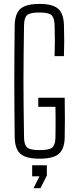

<svg xmlns="http://www.w3.org/2000/svg" viewBox="-20 -826 406 1006"><path d="M187 5.5Q139.5 5.5 111.2 -5.8Q83 -17 70.5 -41.5Q58 -66 57 -105.5Q56 -183.5 55.5 -256Q55 -328.5 55 -399.8Q55 -471 55.5 -543.5Q56 -616 57 -694Q58 -734 70.5 -758.5Q83 -783 111 -794.2Q139 -805.5 186.5 -805.5Q256 -805.5 284.8 -780Q313.5 -754.5 315 -694.5Q316.5 -649.5 316.5 -613.8Q316.5 -578 315 -532H266Q267.5 -578.5 267.5 -614.2Q267.5 -650 266 -696Q264.5 -734 249.2 -747.2Q234 -760.5 186.5 -760.5Q138 -760.5 122.5 -747.2Q107 -734 106 -696Q104.5 -610 103.8 -538.5Q103 -467 103 -400Q103 -333 103.8 -261.5Q104.5 -190 106 -104Q107 -66.5 122.8 -53Q138.5 -39.5 187 -39.5Q238 -39.5 253.8 -53Q269.5 -66.5 270.5 -104Q271 -134.5 271.2 -160Q271.5 -185.5 271.2 -211Q271 -236.5 270.5 -266.5H180.5V-314H319Q320 -244 320 -197.8Q320 -151.5 319 -105.5Q318 -46 288.5 -20.2Q259 5.5 187 5.5ZM155.5 160 187 98H148.5V40H225.5V93.5L192 160Z"/></svg>

Font: Big Shoulders Text Thin ExtraLight
Style: Regular
Weight: 250
Version: Version 2.002